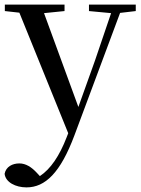

<svg xmlns="http://www.w3.org/2000/svg" viewBox="-29 -542 610 833"><path d="M357 -494 453 -485 383 -279 311 -78 162 -485 251 -494V-522H-8V-494L55 -487L267 36L260 54C229 134 191 191 144 222L131 208C108 183 83 167 55 167C25 167 -3 181 -9 212C-5 249 39 271 86 271C167 271 233 208 294 45L492 -486L560 -494V-522H357Z"/></svg>

Font: Noto Serif TC Medium
Style: Regular
Weight: 500
Designer: Ryoko NISHIZUKA 西塚涼子 (kana & ideographs); Frank Grießhammer (Latin, Greek & Cyrillic); Wenlong ZHANG 张文龙 (bopomofo); San
Foundry: Adobe
Version: Version 2.001;hotconv 1.1.0;makeotfexe 2.6.0